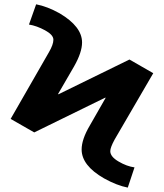

<svg xmlns="http://www.w3.org/2000/svg" viewBox="-20 -770 759 890"><path d="M29.3 -218.8 207 -528.3Q227.5 -563.5 227.5 -585.9Q227.5 -608.4 189 -629.4Q150.4 -650.4 114.3 -656.2L147.5 -750Q199.2 -740.2 256.8 -708Q360.4 -646.5 360.4 -573.2Q360.4 -527.3 323.2 -461.9L249 -334L251 -333L580.1 -494.1L690.4 -430.7L510.7 -122.1Q491.2 -85.9 491.2 -69.3Q491.2 -43.9 529.3 -21.5Q567.4 1 603.5 5.9L572.3 99.6Q521.5 89.8 461.9 56.6Q358.4 -2.9 358.4 -77.1Q358.4 -124 396.5 -188.5L469.7 -316.4L467.8 -317.4L138.7 -156.2Z"/></svg>

Font: GenEi M Gothic v2 Bold
Style: Regular
Weight: 700
Version: Version 2.0